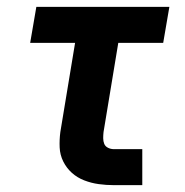

<svg xmlns="http://www.w3.org/2000/svg" viewBox="-20 -540 540 560"><path d="M312 0Q290 0 268 -3Q246 -6 225.5 -14Q205 -22 189.5 -36Q174 -50 164.5 -69Q155 -88 154 -110Q153 -132 156 -155L199 -415H68L86 -520H474L456 -415H325L282 -155Q281 -146 281 -137Q281 -128 284 -120.5Q287 -113 295 -109Q303 -105 312 -105H395V0Z"/></svg>

Font: Iosevka Curly Slab Extrabold
Style: Italic
Weight: 800
Italic angle: -9°
Monospace: yes
Designer: Belleve Invis
Foundry: Belleve Invis
Version: Version 22.1.2; ttfautohint (v1.8.4)